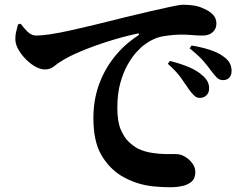

<svg xmlns="http://www.w3.org/2000/svg" viewBox="-20 -761 1040 810"><path d="M822 -348Q810 -348 799.5 -357.5Q789 -367 777 -384Q763 -405 743.5 -432.5Q724 -460 688 -492L697 -504Q740 -493 775.5 -478.5Q811 -464 835 -442Q851 -428 857 -414Q863 -400 862 -386Q862 -370 851 -359Q840 -348 822 -348ZM702 29Q661 29 624.5 25Q588 21 555.5 10Q523 -1 492 -19Q439 -52 406.5 -109Q374 -166 374 -263Q374 -338 397 -402.5Q420 -467 462 -520Q504 -573 561 -610Q568 -615 567 -618Q566 -621 558 -619Q498 -606 436.5 -586.5Q375 -567 323.5 -545.5Q272 -524 242 -505Q226 -496 209 -482Q192 -468 169 -468Q151 -468 130 -479.5Q109 -491 90 -510Q71 -529 58.5 -550.5Q46 -572 45 -591Q44 -611 48.5 -628.5Q53 -646 56 -658L67 -661Q81 -642 97 -626.5Q113 -611 133 -611Q156 -611 192.5 -616.5Q229 -622 276.5 -632.5Q324 -643 382 -657Q440 -671 507 -688Q559 -701 610 -712.5Q661 -724 699.5 -732.5Q738 -741 753 -741Q777 -741 799 -737.5Q821 -734 843 -723Q864 -714 878.5 -699Q893 -684 893 -661Q893 -640 877.5 -625.5Q862 -611 835 -611Q815 -611 791 -613Q767 -615 747 -615Q713 -615 671 -608.5Q629 -602 589 -572Q576 -563 557 -542.5Q538 -522 519.5 -490Q501 -458 488 -412.5Q475 -367 475 -306Q475 -247 490 -213Q505 -179 525 -161Q545 -143 562 -134Q589 -121 621.5 -116Q654 -111 681.5 -111Q709 -111 722 -111Q741 -111 759.5 -100.5Q778 -90 791 -72.5Q804 -55 804 -35Q804 -8 788 5.5Q772 19 748.5 24Q725 29 702 29ZM921 -423Q906 -423 895.5 -433Q885 -443 871 -462Q858 -480 839 -502.5Q820 -525 780 -557L788 -569Q831 -562 866 -550.5Q901 -539 922 -523Q942 -509 949.5 -494Q957 -479 957 -461Q957 -444 947.5 -433.5Q938 -423 921 -423Z"/></svg>

Font: Noto Serif JP ExtraBold
Style: Regular
Weight: 800
Designer: Ryoko NISHIZUKA 西塚涼子 (kana & ideographs); Frank Grießhammer (Latin, Greek & Cyrillic); Wenlong ZHANG 张文龙 (bopomofo); San
Foundry: Adobe
Version: Version 2.003-H1;hotconv 1.1.1;makeotfexe 2.6.0